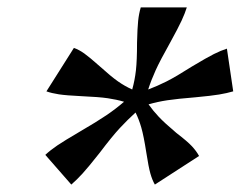

<svg xmlns="http://www.w3.org/2000/svg" viewBox="-20 -650 654 517"><path d="M172 -153 102 -233Q116 -246 134.5 -258.5Q153 -271 194 -295Q242 -323 267 -340Q292 -357 314 -376Q294 -382 270 -385.5Q246 -389 200 -391Q158 -393 138.5 -396Q119 -399 105 -404L179 -521Q193 -516 207 -506Q221 -496 248 -472Q279 -444 297.5 -431Q316 -418 336 -409Q343 -434 346 -460.5Q349 -487 349 -535Q350 -575 352 -594Q354 -613 359 -630H483Q478 -614 469 -594.5Q460 -575 438 -535Q411 -487 399 -460.5Q387 -434 379 -409Q403 -418 428 -430.5Q453 -443 497 -471Q537 -495 556 -504.5Q575 -514 591 -519L608 -404Q591 -399 570 -395.5Q549 -392 506 -388Q457 -384 430.5 -380Q404 -376 380 -369Q392 -352 407.5 -335.5Q423 -319 455 -292Q485 -269 497 -256Q509 -243 516 -230L397 -153Q390 -165 385 -182.5Q380 -200 374 -239Q367 -284 360.5 -306.5Q354 -329 345 -347Q324 -328 303 -305.5Q282 -283 248 -238Q218 -200 202.5 -183Q187 -166 172 -153Z"/></svg>

Font: Intel One Mono
Style: Bold Italic
Weight: 700
Italic angle: -16°
Monospace: yes
Designer: Fred Shallcrass
Foundry: Frere-Jones Type LLC
Version: Version 1.400;hotconv 1.1.0;makeotfexe 2.6.0;FJTRelease1.4